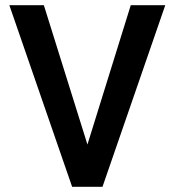

<svg xmlns="http://www.w3.org/2000/svg" viewBox="-20 -720 672 740"><path d="M617 -700 375 0H258L16 -700H149L317 -163L484 -700Z"/></svg>

Font: Sarabun SemiBold
Style: Regular
Weight: 600
Designer: Suppakit Chalermlarp | Katatrad Co.,Ltd.
Foundry: Cadson Demak Co.,Ltd.
Version: Version 1.000; ttfautohint (v1.6)